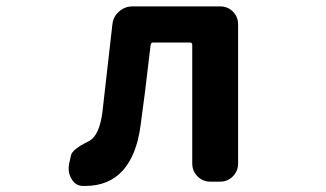

<svg xmlns="http://www.w3.org/2000/svg" viewBox="-20 -580 1040 613"><path d="M252 13.7Q249 13.7 245.1 13.7Q221.7 13.7 209 -7.8Q199.2 -23.4 199.2 -41Q199.2 -47.9 200.2 -54.7L205.1 -77.1Q206.1 -85.9 210.4 -92.3Q214.8 -98.6 222.2 -104.5Q229.5 -110.4 234.9 -113.8Q240.2 -117.2 251.5 -123Q262.7 -128.9 266.6 -130.9Q296.9 -149.4 306.6 -218.8Q314.5 -285.2 338.9 -502.9Q341.8 -527.3 360.4 -543.5Q378.9 -559.6 403.3 -559.6H682.6Q707 -559.6 723.6 -543Q740.2 -526.4 740.2 -502V-57.6Q740.2 -34.2 723.6 -17.1Q707 0 682.6 0H651.4Q627 0 610.4 -17.1Q593.8 -34.2 593.8 -57.6V-436.5Q593.8 -444.3 585.9 -444.3H468.8Q461.9 -444.3 460.9 -436.5Q440.4 -259.8 428.7 -178.7Q416 -84 371.6 -35.2Q327.1 13.7 252 13.7Z"/></svg>

Font: Gen Jyuu Gothic Monospace Bold
Style: Bold
Weight: 700
Designer: [Source Han Sans]
Ryoko NISHIZUKA  (kana & ideographs); Paul D. Hunt (Latin, Greek & Cyrillic); Wenlong ZHANG  (bopomofo
Version: Version 1.002.20150607